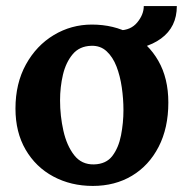

<svg xmlns="http://www.w3.org/2000/svg" viewBox="-20 -597 606 633"><path d="M286 16Q214 16 156 -15Q98 -46 64.5 -103.5Q31 -161 31 -239Q31 -322 65.5 -384.5Q100 -447 157.5 -481.5Q215 -516 283 -516Q355 -516 412 -485Q469 -454 502 -396.5Q535 -339 535 -259Q535 -175 503 -113Q471 -51 415 -17.5Q359 16 286 16ZM290 -55Q330 -56 350.5 -83Q371 -110 379 -151Q387 -192 387 -234Q387 -271 381.5 -309Q376 -347 364 -378Q352 -409 331.5 -428Q311 -447 281 -446Q242 -445 219.5 -418Q197 -391 187.5 -350.5Q178 -310 178 -266Q178 -215 189 -166Q200 -117 224.5 -85.5Q249 -54 290 -55ZM373 -432V-497Q411 -497 432.5 -523Q454 -549 454 -577H563Q563 -508 511 -470Q459 -432 373 -432Z"/></svg>

Font: Lora
Style: Bold
Weight: 700
Designer: Olga Karpushina, Alexei Vanyashin (Cyrillic)
Foundry: Cyreal
Version: Version 3.006; ttfautohint (v1.8.4.7-5d5b);gftools[0.9.30]